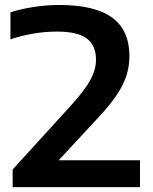

<svg xmlns="http://www.w3.org/2000/svg" viewBox="-20 -770 630 790"><path d="M32 0V-72.5L272 -336Q330 -400 352.5 -442.2Q375 -484.5 375 -524Q375 -583 337.2 -611.5Q299.5 -640 215 -640Q162.5 -640 112.5 -631Q62.5 -622 23 -608V-719.5Q60.5 -732 115.5 -740.8Q170.5 -749.5 224 -749.5Q370.5 -749.5 441.5 -697.5Q512.5 -645.5 512.5 -539Q512.5 -498 500.5 -459.8Q488.5 -421.5 460.8 -380Q433 -338.5 386.5 -288.5L221.5 -110.5H556V0Z"/></svg>

Font: Encode Sans Expanded SemiBold
Style: Regular
Weight: 600
Width: 7
Designer: Multiple Designers
Foundry: Impallari Type
Version: Version 3.000; ttfautohint (v1.8.3) -l 8 -r 50 -G 200 -x 14 